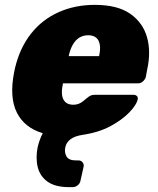

<svg xmlns="http://www.w3.org/2000/svg" viewBox="-20 -550 649 790"><path d="M264 220Q208 220 176.5 198Q145 176 135.5 138.5Q126 101 135 55Q139 39 144 25Q149 11 156 -2Q81 -24 49.5 -86.5Q18 -149 38 -252Q39 -256 40 -261.5Q41 -267 42 -271Q62 -354 108 -412Q154 -470 221.5 -500Q289 -530 370 -530Q463 -530 515.5 -493.5Q568 -457 585 -396.5Q602 -336 585 -261L580 -233Q577 -223 568 -215Q559 -207 548 -207H239L238 -201Q233 -177 235.5 -158.5Q238 -140 249.5 -129.5Q261 -119 282 -119Q294 -119 304 -123Q314 -127 322 -133.5Q330 -140 337 -146Q348 -155 354.5 -157.5Q361 -160 373 -160H529Q539 -160 544 -154Q549 -148 546 -139Q541 -118 512.5 -88Q484 -58 435.5 -31.5Q387 -5 319 5Q287 10 270 23Q253 36 249 55Q244 75 253 92.5Q262 110 292 110H303Q313 110 319.5 117.5Q326 125 324 136L311 194Q309 205 299.5 212.5Q290 220 279 220ZM263 -319H388V-321Q394 -348 390.5 -367Q387 -386 375 -395.5Q363 -405 343 -405Q323 -405 307 -395.5Q291 -386 280 -367Q269 -348 263 -321Z"/></svg>

Font: Rubik ExtraBold
Style: Italic
Weight: 800
Italic angle: -12°
Designer: Hubert and Fischer
Foundry: Hubert and Fischer
Version: Version 2.300;gftools[0.9.30]